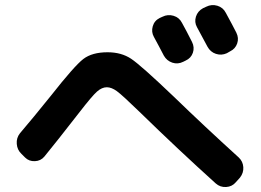

<svg xmlns="http://www.w3.org/2000/svg" viewBox="-20 -811 1040 766"><path d="M627.9 -744.1Q649.4 -754.9 672.4 -748Q695.3 -741.2 706.1 -719.7Q724.6 -686.5 746.1 -643.6Q756.8 -622.1 749.5 -600.6Q742.2 -579.1 720.7 -569.3L710.9 -564.5Q689.5 -553.7 667.5 -561Q645.5 -568.4 633.8 -588.9Q627 -601.6 613.8 -627Q600.6 -652.3 593.8 -664.1Q583 -683.6 589.4 -706.1Q595.7 -728.5 617.2 -739.3ZM802.7 -784.2Q824.2 -794.9 847.2 -788.1Q870.1 -781.2 880.9 -759.8Q909.2 -708 922.9 -680.7Q933.6 -659.2 926.3 -637.7Q918.9 -616.2 898.4 -606.4L884.8 -598.6Q863.3 -588.9 841.3 -596.2Q819.3 -603.5 807.6 -625L765.6 -703.1Q754.9 -722.7 761.7 -744.6Q768.6 -766.6 790 -778.3ZM80.1 -182.6 65.4 -197.3Q48.8 -212.9 46.9 -236.8Q44.9 -260.7 59.6 -279.3Q111.3 -339.8 183.6 -429.7Q277.3 -548.8 312.5 -575.7Q347.7 -602.5 409.2 -602.5Q463.9 -602.5 502.9 -576.7Q542 -550.8 672.9 -425.8Q793.9 -308.6 932.6 -182.6Q949.2 -167 950.7 -144Q952.1 -121.1 937.5 -102.5L920.9 -84Q906.2 -66.4 882.3 -64.9Q858.4 -63.5 840.8 -79.1Q692.4 -212.9 537.1 -364.3Q467.8 -431.6 446.3 -447.3Q424.8 -462.9 406.2 -462.9Q386.7 -462.9 367.2 -445.8Q347.7 -428.7 297.9 -364.3Q202.1 -241.2 157.2 -186.5Q142.6 -168.9 119.1 -168Q95.7 -167 80.1 -182.6Z"/></svg>

Font: Rounded Mgen+ 1m bold
Style: Bold
Weight: 700
Designer: [Source Han Sans]
Ryoko NISHIZUKA  (kana & ideographs); Paul D. Hunt (Latin, Greek & Cyrillic); Wenlong ZHANG  (bopomofo
Version: Version 1.059.20150602